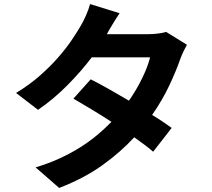

<svg xmlns="http://www.w3.org/2000/svg" viewBox="-20 -858 1040 944"><path d="M899 -638Q891 -624 882 -605Q873 -586 866 -567Q846 -509 812 -437Q778 -365 728 -293Q756 -276 780.5 -259.5Q805 -243 824 -229L733 -112Q715 -128 691.5 -145.5Q668 -163 640 -183Q573 -110 483 -45.5Q393 19 271 66L155 -35Q221 -55 276 -80.5Q331 -106 376.5 -135Q422 -164 459.5 -195.5Q497 -227 528 -259Q477 -292 428 -321.5Q379 -351 341 -373L426 -468Q466 -448 514.5 -420.5Q563 -393 614 -363Q651 -416 679 -473.5Q707 -531 718 -576H431Q378 -506 310.5 -438Q243 -370 167 -318L59 -401Q125 -441 176 -486Q227 -531 265.5 -575Q304 -619 331.5 -659.5Q359 -700 378 -733Q389 -751 402.5 -781.5Q416 -812 423 -838L568 -793Q559 -780 550 -765.5Q541 -751 532.5 -737Q524 -723 517 -711Q510 -699 506 -691L505 -690H710Q733 -690 756.5 -693Q780 -696 797 -701Z"/></svg>

Font: SpoqaHanSans-Bold
Style: Regular
Weight: 700
Designer: [Spoqa Han Sans] Dong-huui Kim \uAE40 \uB3D9 \uD718   [Noto Sans] Ryoko NISHIZUKA \u897F \u585A \u6DBC \u5B50  (kana & i
Foundry: Spoqa (http://www.spoqa-han-sans.com)
Version: Version 2.000